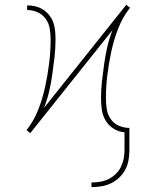

<svg xmlns="http://www.w3.org/2000/svg" viewBox="-20 -542 640 785"><path d="M354 223V204Q372 204 390 201Q408 198 424 190Q440 182 453 169.5Q466 157 474 141Q482 125 485.5 107.5Q489 90 489 72V-1Q465 -3 444.5 -16Q424 -29 412 -49Q400 -69 396.5 -92.5Q393 -116 393 -140Q393 -175 397 -210.5Q401 -246 406 -281.5Q411 -317 419 -351.5Q427 -386 440 -419L104 2H103L96 -4L88 -10L91 -13Q120 -51 137.5 -96.5Q155 -142 165 -189Q175 -236 181 -284Q187 -332 187 -380Q187 -402 183.5 -424Q180 -446 167 -464.5Q154 -483 133.5 -492Q113 -501 91 -501V-520Q108 -520 125 -516Q142 -512 156.5 -502.5Q171 -493 182 -479Q193 -465 198.5 -448.5Q204 -432 205.5 -414.5Q207 -397 207 -380Q207 -345 203 -309.5Q199 -274 194 -238.5Q189 -203 181 -168.5Q173 -134 160 -101L496 -522H497L504 -516L512 -510L509 -507Q480 -469 462.5 -423.5Q445 -378 435 -331Q425 -284 419 -236Q413 -188 413 -140Q413 -118 416.5 -96Q420 -74 432.5 -55.5Q445 -37 466 -28Q487 -19 509 -19V72Q509 92 505.5 112.5Q502 133 492.5 151Q483 169 468 183.5Q453 198 434.5 207Q416 216 395.5 219.5Q375 223 354 223Z"/></svg>

Font: Iosevka HT Thin Extended
Style: Regular
Weight: 100
Width: 7
Monospace: yes
Designer: Belleve Invis
Foundry: Belleve Invis
Version: Version 32.3.0; ttfautohint (v1.8.4)